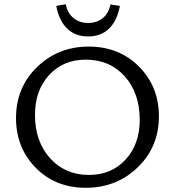

<svg xmlns="http://www.w3.org/2000/svg" viewBox="-20 -885 829 911"><path d="M549 -857 504 -864Q496 -822 467.5 -799Q439 -776 398 -776Q357 -776 328.5 -799.5Q300 -823 292 -865L247 -857Q260 -787 298.5 -749.5Q337 -712 398 -712Q459 -712 497.5 -749.5Q536 -787 549 -857ZM387 6Q243 6 149.5 -89Q56 -184 56 -325Q56 -470 156 -567Q256 -664 401 -664Q545 -664 639.5 -569Q734 -474 734 -333Q734 -188 633.5 -91Q533 6 387 6ZM402 -55Q509 -55 576 -128Q643 -201 643 -316Q643 -443 572 -522.5Q501 -602 387 -602Q280 -602 213 -529Q146 -456 146 -340Q146 -214 217.5 -134.5Q289 -55 402 -55Z"/></svg>

Font: EauTestInfant Medium
Style: Regular
Weight: 500
Designer: Christian Thalmann (Catharsis Fonts)
Version: Version 0.001;PS 000.001;hotconv 1.0.88;makeotf.lib2.5.64775